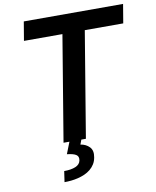

<svg xmlns="http://www.w3.org/2000/svg" viewBox="-101 -803 896 1105"><g transform="rotate(-10 347.5 -251.0)"><path d="M96.6 -616.8 115.1 -727.3H695.3L676.8 -616.8H452.1L349.8 0H323.2L312.9 27.3Q345.5 32.3 365.4 53.3Q385.3 74.2 378.2 112.9Q374.6 134.9 364.2 151.8Q353.7 168.7 338.6 181.1Q323.5 193.5 304.7 201.9Q285.9 210.2 265.6 215.2Q245.4 220.2 224.8 222.3Q204.2 224.4 185.4 224.4L194.6 161.2Q235.4 161.2 261.4 150.2Q287.3 139.2 291.5 116.1Q295.8 93.4 280 82.9Q264.2 72.4 226.6 68.5L253.6 0H219.1L321.4 -616.8Z"/></g></svg>

Font: Inter P Semi Bold
Style: Italic
Weight: 600
Italic angle: 9.39999°
Designer: Rasmus Andersson
Foundry: rsms
Version: Version 3.018;git-588b23468